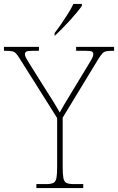

<svg xmlns="http://www.w3.org/2000/svg" viewBox="-31 -951 597 971"><path d="M153 0V-20H202Q227 -20 239 -26Q251 -32 254.5 -51Q258 -70 258 -108V-354L71 -651Q59 -671 50.5 -680Q42 -689 31 -691.5Q20 -694 -2 -694H-11V-714H166V-694H133Q108 -694 101.5 -689.5Q95 -685 95 -677Q95 -668 101.5 -656.5Q108 -645 118 -629L197 -503Q217 -472 236 -441.5Q255 -411 271 -382Q279 -397 292.5 -420Q306 -443 325 -474L419 -629Q429 -645 435 -656.5Q441 -668 441 -677Q441 -685 435 -689.5Q429 -694 403 -694H354V-714H546V-694H538Q517 -694 505.5 -691.5Q494 -689 486 -680Q478 -671 466 -652L286 -356V-108Q286 -70 289.5 -51Q293 -32 305 -26Q317 -20 342 -20H390V0ZM245 -784Q260 -803 278 -829Q296 -855 313 -882Q330 -909 340 -931H383V-921Q374 -908 357.5 -888Q341 -868 321 -846Q301 -824 281.5 -804.5Q262 -785 247 -771H245Z"/></svg>

Font: Noto Serif Tibetan Thin
Style: Regular
Weight: 250
Version: Version 2.103